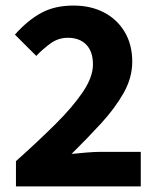

<svg xmlns="http://www.w3.org/2000/svg" viewBox="-20 -667 568 687"><path d="M37.1 0V-90.4Q117.2 -162 179.6 -224.1Q241.9 -286.1 277.2 -339Q312.6 -391.8 312.6 -436.4Q312.6 -482.7 288.7 -507.2Q264.8 -531.8 222.6 -531.8Q189.1 -531.8 161.6 -512.2Q134.1 -492.5 109.7 -467L33.4 -543.1Q79.2 -594.6 127.6 -620.8Q175.9 -647.1 242.7 -647.1Q305.3 -647.1 352.6 -622.2Q400 -597.2 426.6 -552Q453.2 -506.7 453.2 -446.4Q453.2 -388.7 422.3 -334.2Q391.4 -279.7 341.9 -225.7Q292.3 -171.7 236 -116.2Q260.5 -118.9 290.3 -121.3Q320.1 -123.7 342.3 -123.7H483.7V0Z"/></svg>

Font: Mada
Style: Regular
Weight: 400
Designer: Khaled Hosny
Version: Version 1.5